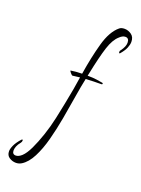

<svg xmlns="http://www.w3.org/2000/svg" viewBox="-242 -541 600 819"><g transform="rotate(20 58.5 -132.0)"><path d="M-38 209Q-50 216 -63 216Q-79 216 -93 207Q-107 198 -107 179Q-107 168 -99.5 151.5Q-92 135 -74 115Q-70 113 -70 113Q-68 113 -68 117Q-68 123 -72 128Q-82 140 -86 150.5Q-90 161 -90 169Q-90 187 -74 187Q-61 187 -47 174Q-32 160 -17.5 129.5Q-3 99 10.5 59Q24 19 33 -23Q40 -56 47.5 -93Q55 -130 61 -164Q67 -198 70 -220Q62 -219 53.5 -218Q45 -217 37 -216Q34 -216 26.5 -225Q19 -234 23 -234Q37 -236 49.5 -237Q62 -238 73 -238Q85 -315 103 -380Q121 -445 155 -473Q163 -480 178 -480Q195 -480 209.5 -469.5Q224 -459 224 -437Q224 -425 218 -410Q212 -395 196 -376Q194 -374 193 -374Q190 -374 190 -380Q190 -386 194 -389Q210 -411 210 -428Q210 -449 193 -449Q180 -449 167 -436Q145 -417 131 -373.5Q117 -330 100 -247L98 -238Q122 -238 139.5 -235.5Q157 -233 167 -231Q170 -230 170 -228Q170 -224 165 -224Q150 -224 132 -223.5Q114 -223 95 -222Q87 -185 79 -135Q71 -85 61.5 -32Q52 21 39 70Q26 119 7 156Q-12 193 -38 209Z"/></g></svg>

Font: Sassy Frass
Style: Regular
Weight: 400
Designer: Robert E. Leuschke
Foundry: Robert E. Leuschke
Version: Version 1.010; ttfautohint (v1.8.3)